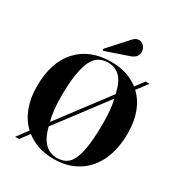

<svg xmlns="http://www.w3.org/2000/svg" viewBox="-220 -1119 1212 1288"><g transform="rotate(30 386.0 -475.0)"><path d="M308.1 -779.8 300.8 -790 434.1 -938Q457.5 -963.9 481 -963.9Q505.9 -963.9 521.5 -944.8Q537.1 -925.8 537.1 -901.9Q537.1 -858.4 485.8 -840.8ZM85.9 14.2 148.9 -70.8Q97.7 -118.7 70.3 -190.2Q43 -261.7 43 -352.1Q43 -539.6 137.2 -641.8Q231.4 -744.1 396 -744.1Q522 -744.1 607.9 -676.8L658.2 -744.1H689L626 -661.1Q729 -563 729 -382.8Q729 -263.7 688.7 -174.6Q648.4 -85.4 569.8 -35.6Q491.2 14.2 382.8 14.2Q254.9 14.2 168 -55.2L116.2 14.2ZM238.8 -189 526.9 -570.8Q508.3 -655.8 471.7 -692.4Q435.1 -729 378.9 -729Q324.2 -729 289.8 -697Q255.4 -665 236.6 -586.2Q217.8 -507.3 217.8 -376Q217.8 -261.2 238.8 -189ZM551.8 -357.9Q551.8 -471.2 534.2 -540L246.1 -158.2Q267.1 -76.2 305.4 -39.6Q343.8 -2.9 398.9 -2.9Q454.1 -2.9 486.6 -34.9Q519 -66.9 535.4 -144.8Q551.8 -222.7 551.8 -357.9Z"/></g></svg>

Font: Display Regular
Style: Bold
Weight: 700
Designer: Latin by Veronika Burian and Jose Scaglione. Greek by Irene Vlachou. Cyrillic by Vera Evstafieva.
Foundry: TypeTogether
Version: Version 3.002